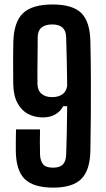

<svg xmlns="http://www.w3.org/2000/svg" viewBox="-20 -828 472 856"><path d="M218 8.5Q129 8.5 90 -30Q51 -68.5 50.5 -157Q50.5 -169 50.5 -186Q50.5 -203 50.8 -220.5Q51 -238 51.5 -251H158.5Q158 -224 157.8 -196.8Q157.5 -169.5 158.5 -138Q160 -110 172.5 -95.2Q185 -80.5 216.5 -80.5Q246.5 -80.5 260.2 -94.8Q274 -109 275 -138Q276.5 -183 277.8 -238.2Q279 -293.5 279.5 -354.5H261.5Q251 -333 228 -318.8Q205 -304.5 170.5 -304.5Q135 -304.5 105.2 -320Q75.5 -335.5 57.5 -369.2Q39.5 -403 39 -457Q39 -477.5 38.8 -501Q38.5 -524.5 38.5 -549Q38.5 -573.5 38.8 -597.5Q39 -621.5 39.5 -642Q42 -731 83 -769.5Q124 -808 214 -808Q304 -808 342.8 -769.5Q381.5 -731 383 -642Q385 -555 385.2 -474Q385.5 -393 385 -314.5Q384.5 -236 383 -157Q381.5 -68.5 342.2 -30Q303 8.5 218 8.5ZM212 -395Q241.5 -395 259 -408.2Q276.5 -421.5 279.5 -446Q279 -499 277.8 -552.8Q276.5 -606.5 275 -661Q274.5 -690.5 259 -704.8Q243.5 -719 213 -719Q181.5 -719 164.8 -704.8Q148 -690.5 148 -661Q148 -638 147.8 -612Q147.5 -586 147.2 -558.8Q147 -531.5 146.8 -504.5Q146.5 -477.5 147 -453Q148 -424 165.5 -409.5Q183 -395 212 -395Z"/></svg>

Font: Big Shoulders Display Thin
Style: Bold
Weight: 700
Version: Version 2.002